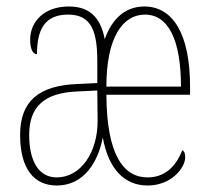

<svg xmlns="http://www.w3.org/2000/svg" viewBox="-20 -562 649 592"><path d="M155 10C238 10 282 -61 297 -138C314 -42 363 10 435 10C508 10 551 -44 551 -77C551 -88 549 -95 542 -99C522 -47 487 -15 435 -15C362 -15 309 -82 308 -270H566V-295C566 -459 512 -542 425 -542C369 -542 326 -507 303 -441C289 -514 251 -542 192 -542C116 -542 73 -495 73 -440C73 -411 81 -395 94 -395C94 -471 118 -517 190 -517C265 -517 280 -461 280 -371V-306L218 -303C99 -298 42 -250 42 -146C42 -40 86 10 155 10ZM538 -295H308C308 -446 358 -517 427 -517C499 -517 538 -439 538 -295ZM155 -15C98 -15 70 -67 70 -146C70 -230 113 -276 219 -280L280 -283L281 -192C282 -91 228 -15 155 -15Z"/></svg>

Font: Noto Serif Hebrew ExtraCondensed Thin
Style: Regular
Weight: 100
Width: 2
Designer: Monotype Design Team
Foundry: Monotype Imaging Inc.
Version: Version 2.004